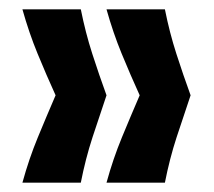

<svg xmlns="http://www.w3.org/2000/svg" viewBox="-20 -470 459 411"><path d="M333 -79H208Q222 -130 241 -176Q260 -222 279 -266Q259 -310 240.5 -355Q222 -400 208 -450H333Q343 -400 357.5 -355Q372 -310 388 -266Q373 -222 358 -176Q343 -130 333 -79ZM153 -79H28Q42 -130 61 -176Q80 -222 99 -266Q79 -310 60.5 -355Q42 -400 28 -450H153Q163 -400 177.5 -355Q192 -310 208 -266Q193 -222 178 -176Q163 -130 153 -79Z"/></svg>

Font: Bricolage Grotesque 48pt SemiBold
Style: Regular
Weight: 600
Designer: Mathieu Triay
Foundry: Atelier Triay
Version: Version 1.000; ttfautohint (v1.8.4.7-5d5b);gftools[0.9.32]